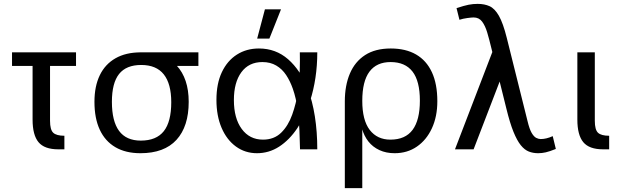

<svg xmlns="http://www.w3.org/2000/svg" viewBox="-20 -770 3221 990"><path d="M42 -500H372V-430H42ZM312 0H281Q209 0 178.5 -37Q148 -74 148 -153V-500H238V-147Q238 -101 254.5 -85.5Q271 -70 312 -70Z M467 -245Q467 -325 494.5 -382Q522 -439 575.5 -469.5Q629 -500 705 -500Q828 -500 890.5 -432.5Q953 -365 953 -245Q953 -118 890 -49Q827 20 704 20Q628 20 575 -11Q522 -42 494.5 -101Q467 -160 467 -245ZM706 -45Q786 -45 824.5 -93.5Q863 -142 863 -243Q863 -338 824.5 -386.5Q786 -435 708 -435Q631 -435 594 -388.5Q557 -342 557 -245Q557 -145 594 -95Q631 -45 706 -45ZM699 -500H1003V-430H758Z M1305 20Q1244 20 1196.5 -14.5Q1149 -49 1122.5 -111Q1096 -173 1096 -255Q1096 -339 1124 -398Q1152 -457 1201.5 -488.5Q1251 -520 1315 -520Q1402 -520 1465.5 -464.5Q1529 -409 1567 -312Q1591 -249 1603.5 -170Q1616 -91 1616 0H1527Q1526 -42 1524 -96Q1522 -150 1514.5 -206.5Q1507 -263 1490 -312Q1476 -352 1455.5 -383Q1435 -414 1404.5 -432Q1374 -450 1333 -450Q1263 -450 1224.5 -397.5Q1186 -345 1186 -254Q1186 -160 1226.5 -105Q1267 -50 1336 -50Q1393 -50 1429.5 -85.5Q1466 -121 1486.5 -178.5Q1507 -236 1517 -300Q1524 -353 1525.5 -405Q1527 -457 1526 -500H1616Q1616 -432 1606.5 -369Q1597 -306 1579 -250Q1554 -170 1513 -109Q1472 -48 1419.5 -14Q1367 20 1305 20ZM1346 -722H1429L1369 -571H1306Z M1758 -251 1848 -274V200H1758ZM1758 -247Q1758 -329 1784 -390.5Q1810 -452 1862.5 -486Q1915 -520 1995 -520Q2072 -520 2125.5 -489Q2179 -458 2207 -397.5Q2235 -337 2235 -248Q2235 -169 2207 -108.5Q2179 -48 2129.5 -14Q2080 20 2015 20Q1971 20 1936.5 4Q1902 -12 1879.5 -40.5Q1857 -69 1846.5 -107.5Q1836 -146 1840 -192Q1826 -199 1805.5 -216.5Q1785 -234 1768 -250ZM1993 -50Q2070 -50 2107.5 -100.5Q2145 -151 2145 -251Q2145 -352 2107 -401Q2069 -450 1994 -450Q1922 -450 1885 -400.5Q1848 -351 1848 -250Q1848 -150 1886.5 -100Q1925 -50 1993 -50Z M2531 -534 2560 -359 2422 0H2326ZM2846 -2Q2814 11 2794 15.5Q2774 20 2755 20Q2729 20 2707 11.5Q2685 3 2665.5 -21Q2646 -45 2627.5 -90.5Q2609 -136 2591 -210L2513 -524Q2503 -566 2492.5 -601.5Q2482 -637 2466 -658.5Q2450 -680 2422 -680Q2412 -680 2389.5 -677Q2367 -674 2349 -668L2334 -728Q2373 -741 2396 -745.5Q2419 -750 2443 -750Q2478 -750 2504.5 -738Q2531 -726 2552.5 -688.5Q2574 -651 2593 -575L2700 -146Q2710 -104 2721.5 -84.5Q2733 -65 2745 -59Q2757 -53 2768 -53Q2797 -53 2830 -68Z M3090 0Q3018 0 2987.5 -37Q2957 -74 2957 -153V-500H3047V-147Q3047 -101 3063.5 -85.5Q3080 -70 3121 -70V0Z"/></svg>

Font: Moderustic
Style: Regular
Weight: 400
Designer: Tural Alisoy
Foundry: TAFT Foundry
Version: Version 2.120